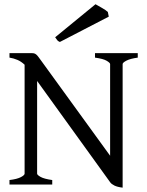

<svg xmlns="http://www.w3.org/2000/svg" viewBox="-20 -864 689 899"><path d="M24.4 0V-21Q60.5 -25.4 77.9 -34.7Q95.2 -43.9 95.2 -50.8V-561Q79.1 -576.2 61.3 -583.7Q43.5 -591.3 24.4 -594.2V-615.2H127.9Q135.3 -615.2 139.9 -614Q144.5 -612.8 149.4 -608.9Q154.3 -605 159.9 -597.4Q165.5 -589.8 174.8 -577.1L495.6 -134.8V-564Q495.6 -569.8 479.7 -579.3Q463.9 -588.9 424.8 -594.2V-615.2H625V-594.2Q589.8 -589.4 572 -580.1Q554.2 -570.8 554.2 -564V14.6Q529.8 11.7 515.9 4.9Q502 -2 496.1 -10.3L153.8 -484.9V-50.8Q153.8 -44.9 170.2 -35.6Q186.5 -26.4 224.6 -21V0ZM260.3 -667.5Q252 -670.9 248.3 -675.5Q244.6 -680.2 238.3 -689.5L427.2 -844.2Q432.1 -841.3 440.4 -836.7Q448.7 -832 457.5 -826.9Q466.3 -821.8 473.6 -816.9Q481 -812 484.9 -808.1L489.3 -786.1Z"/></svg>

Font: Gentium Plus Viet
Style: Regular
Weight: 400
Designer: J. Victor Gaultney, Annie Olsen, Iska Routamaa, Becca Hirsbrunner
Foundry: SIL International
Version: Version 5.000